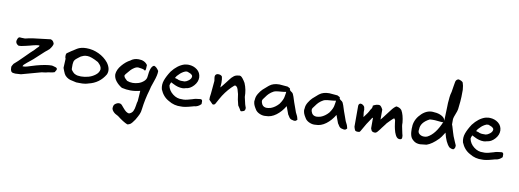

<svg xmlns="http://www.w3.org/2000/svg" viewBox="-80 -1298 5907 2187"><g transform="rotate(10 2873.5 -205.0)"><path d="M66 24Q34 19 34 -32Q33 -42 35 -47.5Q37 -53 43 -62Q49 -71 53 -79Q92 -111 159.5 -179.5Q227 -248 259 -276L282 -301Q309 -324 309 -334Q299 -344 196 -315Q187 -313 156.5 -305.5Q126 -298 107 -295Q88 -292 72 -293Q34 -314 41 -348Q46 -372 59 -385Q64 -388 69 -388.5Q74 -389 80.5 -388Q87 -387 90 -387L132 -386Q175 -397 223 -404Q271 -411 330.5 -417Q390 -423 422 -428Q453 -421 463 -385L464 -383Q460 -354 428 -315Q409 -301 380.5 -275.5Q352 -250 317 -217Q282 -184 267 -171Q257 -162 238 -147Q219 -132 202 -118Q185 -104 169 -89Q164 -83 161.5 -78Q159 -73 159.5 -71Q160 -69 161 -69Q184 -69 208 -75Q232 -81 261.5 -91.5Q291 -102 309 -106Q424 -137 488 -136Q490 -135 507.5 -131.5Q525 -128 536 -123Q547 -118 549 -109Q553 -98 531 -67Q517 -61 481.5 -56Q446 -51 433 -46H430Q427 -45 425 -45L395 -41Q392 -41 389 -40H386L157 23Q149 23 125 25Q101 27 92 27Q83 27 66 24Z M793 5Q742 -6 722.5 -11Q703 -16 681 -31.5Q659 -47 648.5 -68Q638 -89 622 -133L627 -239Q620 -250 620 -271Q620 -292 627 -302Q670 -333 736 -374Q778 -399 841 -399Q915 -399 983.5 -367Q1052 -335 1097 -279Q1149 -208 1122 -146Q1058 -36 932 -7Q916 -1 896.5 2Q877 5 865 5.5Q853 6 827 5.5Q801 5 793 5ZM834 -71Q874 -71 917.5 -82.5Q961 -94 998 -122.5Q1035 -151 1040 -190Q1039 -202 1036.5 -211Q1034 -220 1028.5 -228.5Q1023 -237 1019.5 -241Q1016 -245 1007.5 -254Q999 -263 996 -266Q911 -313 867 -313Q836 -313 823 -307Q795 -296 793 -294Q787 -289 774 -280Q761 -271 756 -266Q723 -241 720 -217Q717 -205 716.5 -191Q716 -177 716.5 -160Q717 -143 717 -133Q724 -119 740 -102.5Q756 -86 768 -83Q791 -71 834 -71Z M1449 375Q1399 355 1328 299Q1306 288 1294.5 281Q1283 274 1270 260Q1257 246 1252 229Q1250 187 1271 172Q1294 154 1317 154Q1335 154 1347 166Q1352 171 1373 196.5Q1394 222 1410 234Q1426 246 1445 249Q1448 249 1449 248Q1479 237 1491.5 211.5Q1504 186 1509 147Q1514 108 1520 93Q1522 74 1524.5 33Q1527 -8 1528 -27Q1471 -12 1417 -12Q1368 -12 1316 -24Q1275 -48 1245.5 -84.5Q1216 -121 1215 -164Q1219 -218 1263.5 -270.5Q1308 -323 1356 -347Q1393 -378 1448 -378Q1519 -378 1552 -329Q1552 -324 1551 -312Q1551 -264 1540 -264Q1535 -264 1527 -272Q1515 -279 1462 -285Q1440 -286 1416 -271Q1392 -256 1376 -238.5Q1360 -221 1337 -193Q1332 -186 1329 -183Q1324 -178 1322 -172Q1320 -166 1322 -160Q1324 -154 1326.5 -149Q1329 -144 1334.5 -138.5Q1340 -133 1343.5 -129.5Q1347 -126 1353 -120.5Q1359 -115 1361 -113Q1391 -101 1427 -101Q1459 -101 1492.5 -111.5Q1526 -122 1553 -146Q1580 -170 1582 -202Q1591 -321 1633 -335H1636Q1663 -327 1688 -288L1691 -283L1690 -284Q1692 -240 1663.5 -161.5Q1635 -83 1630 -51Q1598 55 1583 175Q1580 208 1568.5 234.5Q1557 261 1531 305Q1501 350 1482 363Q1467 372 1449 375Z M1767 -87Q1754 -140 1772.5 -191.5Q1791 -243 1830 -302Q1893 -384 1970 -409L1986 -412Q2009 -416 2022 -415Q2078 -413 2119 -381Q2160 -349 2163 -294Q2164 -241 2123 -196Q2082 -151 2033 -147Q2015 -140 1994 -140Q1943 -140 1888 -169L1858 -184Q1845 -158 1845 -144Q1856 -88 1905.5 -49.5Q1955 -11 2012 -15Q2046 -11 2103 -29L2132 -37Q2162 -49 2215 -53Q2239 -56 2242 -34V0Q2208 37 2161 40L2136 47Q2055 70 2017 68Q1937 73 1870 31Q1801 -5 1767 -87ZM1892 -240Q1916 -232 1921 -232Q1929 -228 1937 -225Q1945 -222 1955.5 -221Q1966 -220 1971 -220Q1976 -220 1990.5 -220Q2005 -220 2007 -220Q2029 -224 2052.5 -242.5Q2076 -261 2080 -281Q2089 -312 2033 -330L2015 -336Q1995 -336 1972.5 -322Q1950 -308 1940 -298.5Q1930 -289 1907 -265L1896 -247Z M2700 3Q2690 3 2688 -7Q2686 -10 2674.5 -29.5Q2663 -49 2656 -57Q2637 -123 2631 -184Q2628 -191 2622.5 -214.5Q2617 -238 2612 -247Q2610 -255 2600.5 -264.5Q2591 -274 2585 -274Q2577 -274 2574 -272Q2508 -216 2454 -133Q2452 -129 2428.5 -89.5Q2405 -50 2397 -32Q2386 -14 2365 -19L2321 -64V-95Q2326 -121 2332 -196Q2338 -271 2340 -285Q2340 -290 2335 -320Q2334 -324 2334 -333Q2334 -349 2344.5 -359Q2355 -369 2371 -368Q2403 -368 2416 -348Q2423 -321 2423 -278Q2423 -264 2421 -244Q2419 -224 2419 -223Q2424 -227 2438 -244.5Q2452 -262 2467 -281Q2482 -300 2485 -304Q2491 -311 2502.5 -327Q2514 -343 2523.5 -353Q2533 -363 2547 -374Q2568 -391 2603 -393Q2614 -397 2625.5 -391.5Q2637 -386 2650 -369.5Q2663 -353 2666.5 -347Q2670 -341 2682 -322Q2713 -250 2713 -165L2732 -83Q2732 -80 2738.5 -63Q2745 -46 2745 -45Q2747 -18 2732 -7Q2729 -6 2717.5 -1.5Q2706 3 2700 3Z M2985 7Q2954 11 2921 -1.5Q2888 -14 2869 -37Q2860 -51 2856.5 -56.5Q2853 -62 2846 -74.5Q2839 -87 2836.5 -95Q2834 -103 2831 -114Q2828 -125 2828 -135.5Q2828 -146 2831 -157Q2832 -191 2853.5 -226Q2875 -261 2897 -282Q2919 -303 2954 -332Q2961 -337 2964 -340Q3006 -374 3078 -374Q3093 -374 3173 -366Q3175 -364 3186.5 -359Q3198 -354 3203 -348.5Q3208 -343 3204 -334L3217 -321Q3239 -308 3245 -296Q3254 -281 3278 -202Q3280 -194 3297.5 -148Q3315 -102 3317 -93Q3342 -47 3343 -32L3348 -16Q3347 -11 3339 -5Q3331 1 3330 2Q3313 8 3278 -4Q3271 -7 3265.5 -11.5Q3260 -16 3257.5 -19.5Q3255 -23 3248.5 -33Q3242 -43 3239 -48L3235 -53Q3224 -79 3201 -145Q3161 -77 3104 -34.5Q3047 8 2985 7ZM2980 -86Q2997 -86 3027 -94Q3076 -112 3116 -157Q3155 -211 3160 -252Q3160 -255 3164 -275.5Q3168 -296 3167 -304Q3147 -299 3109.5 -296.5Q3072 -294 3052 -290Q3026 -286 2999 -265.5Q2972 -245 2958 -227Q2944 -209 2920 -176Q2903 -155 2926 -113Q2944 -86 2980 -86Z M3561 7Q3530 11 3497 -1.5Q3464 -14 3445 -37Q3436 -51 3432.5 -56.5Q3429 -62 3422 -74.5Q3415 -87 3412.5 -95Q3410 -103 3407 -114Q3404 -125 3404 -135.5Q3404 -146 3407 -157Q3408 -191 3429.5 -226Q3451 -261 3473 -282Q3495 -303 3530 -332Q3537 -337 3540 -340Q3582 -374 3654 -374Q3669 -374 3749 -366Q3751 -364 3762.5 -359Q3774 -354 3779 -348.5Q3784 -343 3780 -334L3793 -321Q3815 -308 3821 -296Q3830 -281 3854 -202Q3856 -194 3873.5 -148Q3891 -102 3893 -93Q3918 -47 3919 -32L3924 -16Q3923 -11 3915 -5Q3907 1 3906 2Q3889 8 3854 -4Q3847 -7 3841.5 -11.5Q3836 -16 3833.5 -19.5Q3831 -23 3824.5 -33Q3818 -43 3815 -48L3811 -53Q3800 -79 3777 -145Q3737 -77 3680 -34.5Q3623 8 3561 7ZM3556 -86Q3573 -86 3603 -94Q3652 -112 3692 -157Q3731 -211 3736 -252Q3736 -255 3740 -275.5Q3744 -296 3743 -304Q3723 -299 3685.5 -296.5Q3648 -294 3628 -290Q3602 -286 3575 -265.5Q3548 -245 3534 -227Q3520 -209 3496 -176Q3479 -155 3502 -113Q3520 -86 3556 -86Z M4065 1Q4022 6 4015 -11Q4012 -16 4007 -31.5Q4002 -47 4002 -49V-292Q4006 -319 4028 -319Q4040 -319 4053 -310Q4066 -301 4072 -289L4078 -257Q4074 -235 4084 -174Q4132 -234 4147 -270Q4169 -295 4166 -321Q4210 -346 4242 -340Q4260 -335 4280 -295V-180Q4298 -200 4329 -242Q4360 -284 4375 -302Q4405 -343 4432 -359Q4474 -354 4495 -327Q4524 -278 4533 -188Q4532 -170 4535 -150Q4538 -130 4544 -106Q4550 -82 4552 -68Q4562 -40 4559 -17Q4558 -4 4546 0Q4534 4 4521 1Q4499 -4 4483 -36Q4476 -51 4470.5 -65.5Q4465 -80 4460.5 -101.5Q4456 -123 4454.5 -130Q4453 -137 4449 -167.5Q4445 -198 4445 -200Q4438 -220 4429 -220Q4425 -218 4414 -208Q4403 -198 4392.5 -187.5Q4382 -177 4370 -164.5Q4358 -152 4356 -150L4346 -136L4309 -88L4299 -74Q4295 -70 4284.5 -55.5Q4274 -41 4266.5 -34Q4259 -27 4249 -23Q4232 -20 4217 -26.5Q4202 -33 4198 -49Q4192 -57 4192 -68V-183H4190Q4186 -185 4185 -184Q4130 -107 4078 -11Q4069 1 4065 1Z M4772 19Q4723 19 4694 -7Q4680 -18 4669 -33Q4653 -59 4649.5 -100Q4646 -141 4650 -171V-178Q4660 -258 4726 -319.5Q4792 -381 4871 -368Q4918 -366 4955.5 -345.5Q4993 -325 4997 -294L4998 -298L4999 -338L5003 -460L5004 -500Q5005 -507 5007 -531.5Q5009 -556 5010 -567.5Q5011 -579 5014.5 -597.5Q5018 -616 5023 -631Q5025 -650 5033.5 -697.5Q5042 -745 5042 -747Q5046 -776 5074 -785Q5090 -784 5109 -774.5Q5128 -765 5130 -753Q5140 -729 5144 -676L5143 -595Q5143 -558 5130 -450Q5127 -429 5111 -390Q5095 -351 5092 -330V-266L5099 -248L5118 -184Q5124 -160 5133 -137.5Q5142 -115 5156 -82.5Q5170 -50 5175 -39Q5177 -8 5162 4Q5158 10 5151 10Q5131 10 5108 -4Q5061 -51 5035 -162Q4996 -99 4979 -83Q4907 -9 4846 11Q4785 19 4772 19ZM4732 -146Q4724 -113 4746 -94Q4768 -75 4801 -75Q4824 -75 4840 -83Q4928 -128 4990 -278Q4988 -272 4974.5 -273Q4961 -274 4959 -274Q4887 -284 4833 -279Q4731 -227 4732 -146Z M5250 -87Q5237 -140 5255.5 -191.5Q5274 -243 5313 -302Q5376 -384 5453 -409L5469 -412Q5492 -416 5505 -415Q5561 -413 5602 -381Q5643 -349 5646 -294Q5647 -241 5606 -196Q5565 -151 5516 -147Q5498 -140 5477 -140Q5426 -140 5371 -169L5341 -184Q5328 -158 5328 -144Q5339 -88 5388.5 -49.5Q5438 -11 5495 -15Q5529 -11 5586 -29L5615 -37Q5645 -49 5698 -53Q5722 -56 5725 -34V0Q5691 37 5644 40L5619 47Q5538 70 5500 68Q5420 73 5353 31Q5284 -5 5250 -87ZM5375 -240Q5399 -232 5404 -232Q5412 -228 5420 -225Q5428 -222 5438.5 -221Q5449 -220 5454 -220Q5459 -220 5473.5 -220Q5488 -220 5490 -220Q5512 -224 5535.5 -242.5Q5559 -261 5563 -281Q5572 -312 5516 -330L5498 -336Q5478 -336 5455.5 -322Q5433 -308 5423 -298.5Q5413 -289 5390 -265L5379 -247Z"/></g></svg>

Font: Excalifont
Style: Regular
Weight: 400
Designer: Your Own Font Foundry (Virgil); Ján Filípek / DizajnDesign (Excalifont, modifications)
Foundry: Your Own Font Foundry (Virgil); Ján Filípek / DizajnDesign (Excalifont, modifications)
Version: Version 1.000;Glyphs 3.2 (3227)